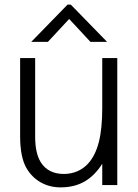

<svg xmlns="http://www.w3.org/2000/svg" viewBox="-20 -800 598 830"><path d="M94 -74Q67 -121 67 -212V-549H132V-209Q132 -138 156 -99Q188 -48 256 -48Q287 -48 314 -59.5Q341 -71 361 -93Q392 -127 407 -185Q422 -243 422 -332V-549H487V0H422V-92Q389 -40 345 -15Q301 10 242 10Q194 10 155.5 -12Q117 -34 94 -74ZM187 -619H115L272 -780H286L443 -619H371L279 -718Z"/></svg>

Font: Open Sauce One Light
Style: Regular
Weight: 300
Designer: Alfredo Marco Pradil
Foundry: Creative Sauce Fz LLC
Version: Version 1.477